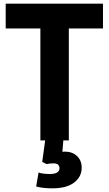

<svg xmlns="http://www.w3.org/2000/svg" viewBox="-20 -765 592 1046"><path d="M200 -610H11V-745H541V-610H355V0H200ZM177 251 190 175Q214 183 252 183Q277 183 290.5 175Q304 167 304 152Q304 125 272 125Q250 125 234 129L210 117L226 0H325L320 62L333 61Q374 61 399.5 85Q425 109 425 149Q425 198 384 229.5Q343 261 265 261Q213 261 177 251Z"/></svg>

Font: Eudoxus Sans ExtraBold
Style: Regular
Weight: 800
Designer: Stijn de Vries
Foundry: tokotype
Version: Version 2.005